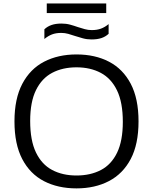

<svg xmlns="http://www.w3.org/2000/svg" viewBox="-20 -1058 867 1088"><path d="M413.5 9.5Q308.5 9.5 229.2 -31.5Q150 -72.5 106 -156.8Q62 -241 62 -370Q62 -499 106.5 -583.2Q151 -667.5 230.2 -708.5Q309.5 -749.5 413.5 -749.5Q519 -749.5 598 -708.2Q677 -667 721 -583Q765 -499 765 -370Q765 -241 720.8 -157Q676.5 -73 597.2 -31.8Q518 9.5 413.5 9.5ZM413.5 -63.5Q492.5 -63.5 551.8 -94.5Q611 -125.5 643.5 -192.8Q676 -260 676 -367.5Q676 -477.5 643.2 -545.5Q610.5 -613.5 551.2 -645Q492 -676.5 413.5 -676.5Q335 -676.5 276 -645.5Q217 -614.5 184 -547.5Q151 -480.5 151 -372.5Q151 -262 183.8 -194Q216.5 -126 275.5 -94.8Q334.5 -63.5 413.5 -63.5ZM498.5 -834.5Q472.5 -834.5 449.8 -840.8Q427 -847 405.5 -854Q385.5 -861 366.5 -866.2Q347.5 -871.5 327 -871.5Q297 -871.5 274.8 -863Q252.5 -854.5 231.5 -837V-892Q249 -908.5 272.5 -916.5Q296 -924.5 328.5 -924.5Q355 -924.5 377.8 -918.2Q400.5 -912 421.5 -904.5Q441.5 -898 460.5 -892.8Q479.5 -887.5 500 -887.5Q530 -887.5 552.2 -895.8Q574.5 -904 595.5 -921.5V-866.5Q578 -850 554.5 -842.2Q531 -834.5 498.5 -834.5ZM245 -984V-1038.5H582V-984Z"/></svg>

Font: Encode Sans SC Expanded
Style: Regular
Weight: 400
Width: 7
Designer: Multiple Designers
Foundry: Impallari Type
Version: Version 3.002